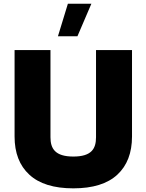

<svg xmlns="http://www.w3.org/2000/svg" viewBox="-20 -1004 785 1029"><path d="M494.6 -268.6C494.6 -208 471.7 -165 373 -165C274.9 -165 250.5 -208 250.5 -268.6V-735.8H58.1V-272.5C58.1 -184.6 84.5 -116.2 137.2 -67.9C189.9 -19 268.6 5.4 373 5.4C477.5 5.4 556.2 -19 608.9 -67.9C661.1 -116.2 687.5 -184.6 687.5 -272.5V-735.8H494.6ZM290.5 -809.6H395L469.7 -983.9H343.8Z"/></svg>

Font: Estedad Black
Style: Regular
Weight: 900
Designer: Amin Abedi
Version: Version 7.3